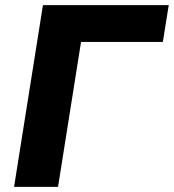

<svg xmlns="http://www.w3.org/2000/svg" viewBox="-20 -731 680 751"><path d="M35 0H207L297 -567H617L640 -711H148Z"/></svg>

Font: Asimov Pro
Style: UltObl
Weight: 900
Designer: Google
Version: Version 2.000980; 2014